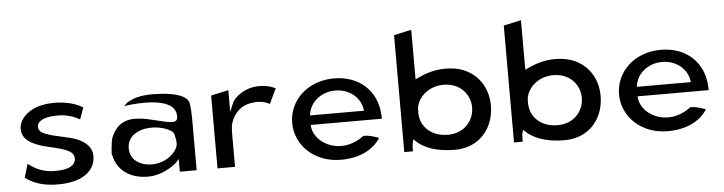

<svg xmlns="http://www.w3.org/2000/svg" viewBox="-46 -939 4326 1147"><g transform="rotate(-5 2117.5 -365.5)"><path d="M67 -55C124 -10 200 5 280 2C421 -2 487 -69 487 -148C487 -199 453 -230 407 -252C351 -277 266 -283 210 -307C190 -315 172 -327 172 -350C172 -388 219 -404 267 -407C326 -411 374 -403 427 -373L452 -443C395 -478 319 -489 250 -484C132 -475 71 -410 68 -350C68 -285 117 -259 183 -237C234 -222 296 -213 337 -193C357 -184 375 -169 375 -144C375 -100 329 -82 274 -80C208 -76 152 -88 91 -136Z M734 -458H733C719 -453 708 -443 696 -428C702 -430 712 -432 722 -433C754 -436 993 -466 1005 -352C1006 -345 1006 -338 1005 -331C1003 -310 981 -308 963 -310C916 -315 835 -343 779 -347C749 -349 728 -349 707 -343C653 -328 624 -288 607 -240C605 -235 591 -139 600 -141C618 -55 691 3 802 3C885 3 955 -47 976 -67L993 -86V-10H1094V-320C1094 -352 1092 -382 1088 -411C1079 -464 981 -485 869 -485C805 -485 764 -474 734 -458ZM833 -68C755 -68 701 -109 701 -176C701 -250 770 -287 848 -287C906 -287 962 -265 977 -244L978 -243V-242C984 -223 989 -201 989 -179C989 -137 923 -68 833 -68Z M1607 -456C1592 -464 1564 -478 1507 -478C1428 -478 1362 -430 1345 -390L1324 -340V-470L1219 -447V-10H1324V-201C1324 -220 1325 -240 1327 -258V-259C1340 -314 1382 -377 1466 -383C1469 -384 1478 -385 1485 -385C1526 -385 1549 -375 1564 -366Z M1797 -209 1796 -220H2223C2223 -229 2223 -236 2222 -245C2214 -389 2109 -485 1958 -485C1800 -485 1687 -376 1687 -241C1687 -107 1800 3 1958 3C2065 3 2148 -34 2197 -107C2174 -116 2134 -130 2103 -127C2059 -93 2008 -77 1960 -79C1874 -83 1806 -140 1797 -209ZM2119 -289 2121 -277H1797L1799 -288C1809 -354 1873 -412 1960 -412C2043 -412 2107 -359 2119 -289Z M2642 3C2785 3 2870 -99 2878 -222C2888 -370 2790 -473 2661 -483C2649 -484 2638 -485 2625 -485C2565 -485 2509 -468 2462 -445L2444 -437V-734L2339 -711V-10H2391C2391 -24 2391 -51 2395 -65L2400 -81L2412 -69C2454 -29 2527 3 2642 3ZM2443 -237C2443 -247 2443 -256 2444 -267V-268C2457 -335 2521 -390 2608 -390C2705 -390 2766 -320 2766 -241C2766 -160 2705 -90 2608 -90C2513 -90 2443 -149 2443 -237Z M3300 3C3443 3 3528 -99 3536 -222C3546 -370 3448 -473 3319 -483C3307 -484 3296 -485 3283 -485C3223 -485 3167 -468 3120 -445L3102 -437V-734L2997 -711V-10H3049C3049 -24 3049 -51 3053 -65L3058 -81L3070 -69C3112 -29 3185 3 3300 3ZM3101 -237C3101 -247 3101 -256 3102 -267V-268C3115 -335 3179 -390 3266 -390C3363 -390 3424 -320 3424 -241C3424 -160 3363 -90 3266 -90C3171 -90 3101 -149 3101 -237Z M3757 -209 3756 -220H4183C4183 -229 4183 -236 4182 -245C4174 -389 4069 -485 3918 -485C3760 -485 3647 -376 3647 -241C3647 -107 3760 3 3918 3C4025 3 4108 -34 4157 -107C4134 -116 4094 -130 4063 -127C4019 -93 3968 -77 3920 -79C3834 -83 3766 -140 3757 -209ZM4079 -289 4081 -277H3757L3759 -288C3769 -354 3833 -412 3920 -412C4003 -412 4067 -359 4079 -289Z"/></g></svg>

Font: Bluebird
Style: LiExt
Weight: 300
Designer: Jasper
Foundry: Cannot Into Space Fonts
Version: Version 0.98